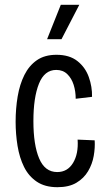

<svg xmlns="http://www.w3.org/2000/svg" viewBox="-20 -768 437 799"><path d="M219 11Q167 11 133 -12Q99 -35 80 -73.5Q61 -112 53 -161Q45 -210 45 -261Q45 -316 53.5 -366.5Q62 -417 81.5 -456Q101 -495 133.5 -517.5Q166 -540 215 -540Q269 -540 302 -514Q335 -488 349.5 -447.5Q364 -407 363 -365L295 -357Q295 -388 286.5 -415Q278 -442 260 -459.5Q242 -477 214 -477Q165 -477 142 -419.5Q119 -362 119 -264Q119 -165 143 -108.5Q167 -52 218 -52Q261 -52 284 -90Q307 -128 303 -187L374 -184Q376 -153 370 -119Q364 -85 346.5 -55.5Q329 -26 298 -7.5Q267 11 219 11ZM236 -605H176L233 -748H310Z"/></svg>

Font: Bricolage Grotesque 12pt Condensed Light
Style: Regular
Weight: 300
Width: 3
Designer: Mathieu Triay
Foundry: Atelier Triay
Version: Version 1.001; ttfautohint (v1.8.4.7-5d5b);gftools[0.9.33.de